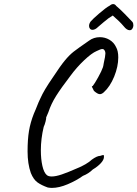

<svg xmlns="http://www.w3.org/2000/svg" viewBox="-20 -862 673 940"><path d="M131 -15Q115 -60 115 -121Q115 -180 122 -221.5Q129 -263 146 -306L155 -327Q171 -368 178 -381Q195 -420 238 -482Q276 -540 298 -566.5Q320 -593 340.5 -609Q361 -625 416 -663Q439 -680 469 -680Q494 -680 515.5 -667.5Q537 -655 548 -632Q559 -613 559 -581Q559 -536 539 -487Q519 -438 488 -410Q478 -401 469 -401Q458 -401 440 -417Q431 -434 430 -437Q429 -440 434 -441Q443 -452 460.5 -483.5Q478 -515 484 -533Q486 -539 488 -553Q496 -588 496 -600Q496 -612 489 -619Q486 -622 481 -622Q473 -622 453 -612Q429 -602 392 -567Q355 -532 325 -491Q279 -431 254.5 -392Q230 -353 217 -313L206 -287Q207 -283 203 -267Q199 -251 194 -241Q180 -183 180 -126Q180 -83 187.5 -50Q195 -17 209 -5Q217 2 233 2Q253 2 282.5 -8Q312 -18 355 -37Q378 -46 398.5 -58Q419 -70 429 -80Q455 -99 471 -99Q482 -103 486 -103Q488 -103 488.5 -100.5Q489 -98 489 -94Q489 -80 474 -63.5Q459 -47 434 -32Q414 -12 386 -1Q354 22 311.5 40Q269 58 234 58Q226 58 214 56Q183 45 163.5 31Q144 17 131 -15ZM433 -716Q425 -716 420.5 -721.5Q416 -727 416 -735Q416 -746 424 -757Q432 -767 465.5 -796Q499 -825 518 -835Q526 -842 534 -842Q543 -842 549 -833Q565 -820 591 -793.5Q617 -767 628 -755Q633 -749 633 -738Q633 -729 628 -721.5Q623 -714 615 -714Q601 -714 586 -733Q566 -757 532 -786Q511 -774 487.5 -753.5Q464 -733 460 -730Q446 -716 433 -716Z"/></svg>

Font: Caveat
Style: Regular
Weight: 400
Designer: Pablo Impallari
Foundry: Pablo Impallari
Version: Version 1.500; ttfautohint (v1.6)